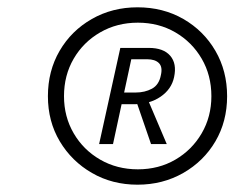

<svg xmlns="http://www.w3.org/2000/svg" viewBox="-20 -731 656 525"><path d="M356 -226Q287 -226 231.5 -258Q176 -290 143.5 -344.5Q111 -399 111 -468Q111 -537 143 -592Q175 -647 231 -679Q287 -711 356 -711Q426 -711 481.5 -679Q537 -647 569 -592Q601 -537 601 -468Q601 -399 569 -344.5Q537 -290 481 -258Q425 -226 356 -226ZM393 -337 350 -462 382 -464 436 -337ZM357 -268Q414 -268 459.5 -294.5Q505 -321 531.5 -366.5Q558 -412 558 -468Q558 -525 531.5 -570.5Q505 -616 459.5 -642.5Q414 -669 357 -669Q300 -669 254 -642.5Q208 -616 181.5 -570.5Q155 -525 155 -468Q155 -412 181.5 -366.5Q208 -321 254 -294.5Q300 -268 357 -268ZM251 -337 309 -600H387Q427 -600 445.5 -578.5Q464 -557 456 -520Q449 -487 419 -466.5Q389 -446 346 -446H278L286 -478H351Q376 -478 395.5 -488.5Q415 -499 420 -526Q425 -548 414.5 -558.5Q404 -569 382 -569H339L289 -337Z"/></svg>

Font: Ysabeau Infant Medium
Style: Italic
Weight: 500
Italic angle: -12°
Designer: Christian Thalmann (Catharsis Fonts)
Version: Version 2.001;gftools[0.9.30]; featfreeze: ss01,ss02,lnum